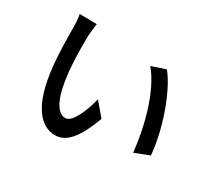

<svg xmlns="http://www.w3.org/2000/svg" viewBox="-141 -936 1281 1179"><g transform="rotate(30 500.0 -346.5)"><path d="M239 -705 117 -707C123 -680 125 -638 125 -613C125 -553 126 -433 136 -345C163 -82 256 14 357 14C430 14 492 -45 555 -216L476 -309C453 -218 409 -109 359 -109C292 -109 251 -215 236 -372C229 -450 228 -534 229 -597C229 -624 234 -676 239 -705ZM751 -680 652 -647C753 -527 810 -305 827 -133L930 -173C917 -335 843 -564 751 -680Z"/></g></svg>

Font: DAIFUKU Sans JP Medium
Style: Regular
Weight: 500
Designer: Original font ‘Source Han Sans JP’ : Ryoko NISHIZUKA  (kana, bopomofo & ideographs); Paul D. Hunt (Latin, Greek & Cyrill
Foundry: Daifuku
Version: Version 1.000